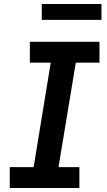

<svg xmlns="http://www.w3.org/2000/svg" viewBox="-20 -945 540 965"><path d="M29 0V-105H149L235 -630H130V-735H480V-630H361L274 -105H379V0ZM190 -845V-925H490V-845Z"/></svg>

Font: Iosevka Curly Slab XBdObl
Style: Regular
Weight: 800
Italic angle: -9°
Monospace: yes
Designer: Belleve Invis
Foundry: Belleve Invis
Version: Version 11.1.0; ttfautohint (v1.8.3)